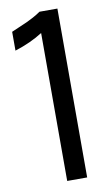

<svg xmlns="http://www.w3.org/2000/svg" viewBox="-84 -774 474 818"><g transform="rotate(-10 153.0 -365.0)"><path d="M147.5 -730.5H225.1V0H138.7V-640.1Q89.4 -607.9 18.1 -585V-666.5Q25.9 -669.9 49.8 -680.2Q73.7 -690.4 85.7 -695.8Q97.7 -701.2 115.7 -710.9Q133.8 -720.7 147.5 -730.5Z"/></g></svg>

Font: Oxygen
Style: Regular
Weight: 400
Designer: Vernon Adams
Foundry: Vernon Adams
Version: Version Release 0.2.3 webfont; ttfautohint (v0.93.3-1d66) -l